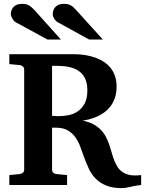

<svg xmlns="http://www.w3.org/2000/svg" viewBox="-20 -949 744 985"><path d="M704.1 0Q670.9 3.9 647.2 10Q623.5 16.1 605 16.1Q556.6 16.1 524.4 2.7Q492.2 -10.7 470.9 -32.5Q449.7 -54.2 436.5 -82Q423.3 -109.9 412.8 -138.9Q402.3 -168 392.1 -195.8Q381.8 -223.6 366.2 -245.4Q350.6 -267.1 327.1 -280.5Q303.7 -293.9 267.1 -293.9H247.1V-78.1Q247.1 -68.4 253.4 -62.7Q259.8 -57.1 269 -56.2L324.2 -50.8V0H27.8V-50.8L81.1 -56.2Q89.8 -57.1 96.9 -62.7Q104 -68.4 104 -78.1V-592.8Q104 -602.5 96.9 -608.4Q89.8 -614.3 81.1 -615.2L27.8 -620.1V-670.9H359.9Q378.4 -670.9 401.9 -668.5Q425.3 -666 449.5 -659.4Q473.6 -652.8 496.8 -641.1Q520 -629.4 538.1 -611.1Q556.2 -592.8 567.1 -566.7Q578.1 -540.5 578.1 -504.9Q578.1 -471.2 569.1 -445.8Q560.1 -420.4 545.2 -401.6Q530.3 -382.8 511.5 -369.9Q492.7 -356.9 473.1 -348.9Q453.6 -340.8 435.5 -336.4Q417.5 -332 403.8 -330.1Q436.5 -323.7 459.5 -311.3Q482.4 -298.8 498 -282.2Q513.7 -265.6 523.7 -246.1Q533.7 -226.6 540.8 -205.8Q547.9 -185.1 553.5 -164.6Q559.1 -144 566.4 -125.5Q573.7 -106.9 583.7 -91.6Q593.8 -76.2 609.4 -65.7Q625 -55.2 647.9 -51Q670.9 -46.9 704.1 -50.8ZM428.2 -485.8Q428.2 -549.3 390.1 -580.1Q352.1 -610.8 278.8 -610.8Q274.9 -611.3 269.5 -611.3H259.3Q253.4 -611.3 247.1 -610.8V-355Q259.8 -354 267.8 -353.5Q275.9 -353 279.8 -353Q303.2 -353 329.3 -357.7Q355.5 -362.3 377.4 -376.7Q399.4 -391.1 413.8 -417.2Q428.2 -443.4 428.2 -485.8ZM223.6 -746.1 61.5 -834.5Q56.2 -837.4 51.5 -842.5Q46.9 -847.7 43.5 -853.5Q40 -859.4 37.8 -865.5Q35.6 -871.6 35.6 -876.5Q35.6 -885.3 38.6 -894.8Q41.5 -904.3 48.1 -911.9Q54.7 -919.4 65.7 -924.3Q76.7 -929.2 92.8 -929.2Q103 -929.2 110.8 -927.7Q118.7 -926.3 126 -922.6Q133.3 -918.9 140.6 -912.8Q147.9 -906.7 156.7 -897.5L292.5 -746.1ZM437.5 -746.1 276.9 -834.5Q271 -837.4 266.4 -842.5Q261.7 -847.7 258.1 -853.5Q254.4 -859.4 252.4 -865.5Q250.5 -871.6 250.5 -876.5Q250.5 -885.3 253.4 -894.8Q256.3 -904.3 262.9 -911.9Q269.5 -919.4 280.5 -924.3Q291.5 -929.2 307.6 -929.2Q317.9 -929.2 325.7 -927.7Q333.5 -926.3 340.8 -922.6Q348.1 -918.9 355.2 -912.8Q362.3 -906.7 370.6 -897.5L507.8 -746.1Z"/></svg>

Font: Charis SIL Phon
Style: Bold
Weight: 700
Foundry: SIL International
Version: Version 5.000